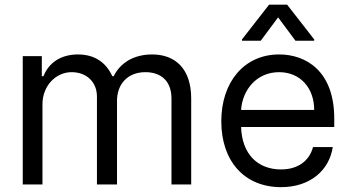

<svg xmlns="http://www.w3.org/2000/svg" viewBox="-20 -784 1492 816"><path d="M76.7 0H160.5V-340.9C160.5 -420.8 218.8 -477.3 284.1 -477.3C347.7 -477.3 392 -435.7 392 -373.6V0H477.3V-355.1C477.3 -425.4 521.3 -477.3 598 -477.3C657.7 -477.3 708.8 -445.7 708.8 -365.1V0H792.6V-365.1C792.6 -493.3 723.7 -552.6 626.4 -552.6C548.3 -552.6 491.1 -516.7 463.1 -460.2H457.4C430.4 -518.5 382.8 -552.6 311.1 -552.6C240.1 -552.6 187.5 -518.5 164.8 -460.2H157.7V-545.5H76.7Z M1174.7 11.4C1300.4 11.4 1380 -62.5 1394.2 -159.1H1310.4C1294.7 -99.4 1245 -63.9 1174.7 -63.9C1076.3 -63.9 1008.5 -127.5 1004.6 -244.3H1400.6V-279.8C1400.6 -483 1279.8 -552.6 1166.2 -552.6C1018.5 -552.6 920.5 -436.1 920.5 -268.5C920.5 -100.9 1017 11.4 1174.7 11.4ZM1004.6 -316.8C1010.3 -401.6 1070.3 -477.3 1166.2 -477.3C1257.1 -477.3 1315.3 -409.1 1315.3 -316.8ZM1008.5 -610.8H1088.1L1161.9 -710.2L1235.8 -610.8H1315.3V-616.5L1200.3 -764.2H1123.6L1008.5 -616.5Z"/></svg>

Font: Margiela Sans
Style: Regular
Weight: 400
Designer: Stefan Endress, Andreas Faust
Version: Version 1.100;FEAKit 1.0